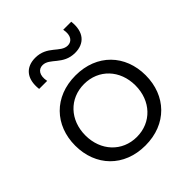

<svg xmlns="http://www.w3.org/2000/svg" viewBox="-197 -855 998 998"><g transform="rotate(-45 302.0 -356.0)"><path d="M302 8C459 8 561 -100 561 -250C561 -399 459 -507 302 -507C145 -507 43 -399 43 -250C43 -100 145 8 302 8ZM302 -55C195 -55 118 -137 118 -250C118 -363 195 -444 302 -444C409 -444 486 -363 486 -250C486 -137 409 -55 302 -55ZM219 -666C272 -666 295 -591 384 -591C452 -591 494 -635 484 -720H425C435 -670 414 -645 384 -645C331 -645 308 -720 219 -720C151 -720 109 -676 119 -591H178C168 -641 189 -666 219 -666Z"/></g></svg>

Font: Absans
Style: Regular
Weight: 400
Designer: Valerio Monopoli
Version: Version 1.200;Glyphs 3.2 (3217)